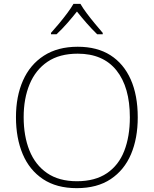

<svg xmlns="http://www.w3.org/2000/svg" viewBox="-20 -968 799 998"><path d="M379 10Q274 10 203.5 -37Q133 -84 98 -167Q63 -250 63 -359Q63 -467 99.5 -549.5Q136 -632 208 -678.5Q280 -725 384 -725Q485 -725 554 -681Q623 -637 659.5 -555Q696 -473 696 -358Q696 -249 661 -166.5Q626 -84 555.5 -37Q485 10 379 10ZM380 -26Q474 -26 535.5 -67.5Q597 -109 626 -184Q655 -259 655 -358Q655 -515 585.5 -602Q516 -689 384 -689Q289 -689 227 -647Q165 -605 134 -530.5Q103 -456 103 -359Q103 -261 133 -186Q163 -111 224.5 -68.5Q286 -26 380 -26ZM398 -948Q410 -927 430.5 -899.5Q451 -872 473.5 -845Q496 -818 514 -797V-790H485Q458 -816 430 -848Q402 -880 380 -908Q358 -880 330 -848Q302 -816 274 -790H245V-797Q264 -818 286.5 -845Q309 -872 329.5 -899.5Q350 -927 362 -948Z"/></svg>

Font: Noto Sans Symbols ExtraLight
Style: Regular
Weight: 250
Version: Version 2.002